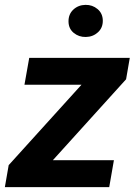

<svg xmlns="http://www.w3.org/2000/svg" viewBox="-36 -765 551 785"><path d="M429.7 -109.9 410.6 0H20.5L39.6 -109.9ZM479.5 -440.9 80.6 0H-16.1L-0.5 -89.8L396.5 -528.3H494.6ZM446.3 -528.3 427.2 -418.5H64L83.5 -528.3ZM244.1 -676.8Q243.7 -707 263.9 -725.8Q284.2 -744.6 313.5 -745.1Q341.8 -745.6 362.8 -728Q383.8 -710.4 384.3 -681.2Q384.8 -651.4 364.3 -632.8Q343.8 -614.3 314.9 -613.8Q286.6 -613.3 265.6 -630.4Q244.6 -647.5 244.1 -676.8Z"/></svg>

Font: Roboto
Style: Bold Italic
Weight: 700
Italic angle: -12°
Designer: Christian Robertson
Foundry: Google
Version: Version 3.0